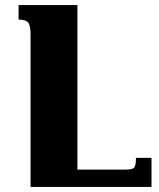

<svg xmlns="http://www.w3.org/2000/svg" viewBox="-20 -734 623 754"><path d="M575 -114V0H100V-598Q100 -634 90.5 -645.5Q81 -657 53 -657V-714H284V-68H475Q502 -68 508 -77.5Q514 -87 514 -114Z"/></svg>

Font: Noto Serif Armenian SemiCondensed Black
Style: Regular
Weight: 900
Width: 4
Designer: Monotype Design Team
Foundry: Monotype Imaging Inc.
Version: Version 2.008; ttfautohint (v1.8.4.7-5d5b)